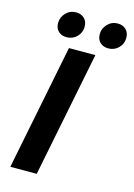

<svg xmlns="http://www.w3.org/2000/svg" viewBox="-125 -899 674 964"><g transform="rotate(15 212.0 -417.0)"><path d="M28.6 0 158.6 -651.8H295.8L165.8 0ZM132.1 -701.3Q106.9 -701.3 90.1 -716.5Q73.2 -731.8 73.2 -760.2Q73.2 -789.6 94.7 -812Q116.2 -834.5 148 -834.5Q173.2 -834.5 190.1 -818.8Q207 -803.2 207 -775.2Q207 -744.5 185.4 -722.9Q163.9 -701.3 132.1 -701.3ZM348.7 -701.3Q323.6 -701.3 306.7 -716.5Q289.8 -731.8 289.8 -760.2Q289.8 -789.6 311.3 -812Q332.8 -834.5 364.6 -834.5Q389.8 -834.5 406.7 -818.8Q423.6 -803.2 423.6 -775.2Q423.6 -744.5 402 -722.9Q380.5 -701.3 348.7 -701.3Z"/></g></svg>

Font: Source Sans 3
Style: Italic
Weight: 200
Italic angle: -11°
Designer: Paul D. Hunt
Foundry: Adobe
Version: Version 3.046;hotconv 1.0.118;makeotfexe 2.5.65603